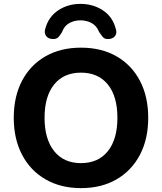

<svg xmlns="http://www.w3.org/2000/svg" viewBox="-20 -961 835 991"><path d="M398 10Q294 10 215.5 -35Q137 -80 94 -162Q51 -244 51 -353Q51 -463 94 -544.5Q137 -626 215 -670.5Q293 -715 398 -715Q503 -715 581 -670.5Q659 -626 702 -544.5Q745 -463 745 -353Q745 -243 702 -161.5Q659 -80 581 -35Q503 10 398 10ZM398 -119Q487 -119 536.5 -180.5Q586 -242 586 -353Q586 -464 536.5 -525Q487 -586 398 -586Q309 -586 259.5 -525Q210 -464 210 -353Q210 -243 259.5 -181Q309 -119 398 -119ZM246 -760Q227 -762 217 -777Q207 -792 214 -814Q231 -875 281 -908Q331 -941 395 -941Q460 -941 510.5 -908Q561 -875 577 -814Q585 -792 575 -777Q565 -762 545 -760Q521 -757 510.5 -770Q500 -783 492 -795Q479 -828 453 -842Q427 -856 395 -856Q364 -856 338 -842Q312 -828 300 -795Q293 -783 282 -770Q271 -757 246 -760Z"/></svg>

Font: Chiron GoRound TC
Style: Bold
Weight: 700
Designer: Ryoko NISHIZUKA 西塚涼子 (kana, bopomofo & ideographs); Paul D. Hunt (Latin, Greek & Cyrillic); Sandoll Communications 산돌커뮤니
Foundry: Adobe
Version: Version 1.000;hotconv 1.1.1;makeotfexe 2.6.0